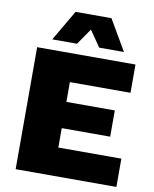

<svg xmlns="http://www.w3.org/2000/svg" viewBox="-95 -952 818 1023"><g transform="rotate(10 314.0 -440.5)"><path d="M61 0V-660H593V-507H265V-400H527V-258H265V-153H606V0ZM521 -715H387L327 -802L267 -715H133L230 -881H424Z"/></g></svg>

Font: Work Sans ExtraBold
Style: Regular
Weight: 800
Designer: Wei Huang
Foundry: Wei Huang
Version: Version 2.012; ttfautohint (v1.8.3)